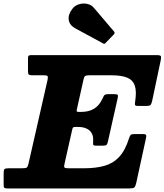

<svg xmlns="http://www.w3.org/2000/svg" viewBox="-68 -1060 925 1080"><path d="M339.5 -1011Q314.5 -979 318.5 -948.8Q322.5 -918.5 356.5 -900L511.5 -816Q517 -812.5 519.8 -813.5Q522.5 -814.5 526.5 -819L572.5 -866.5Q581 -875.5 572 -884.5L460.5 -1015.5Q445.5 -1033.5 422.2 -1038.2Q399 -1043 376.2 -1036Q353.5 -1029 339.5 -1011ZM338.5 -332Q340.5 -340 343 -343Q345.5 -346 355.5 -346H372Q414 -346 436.5 -325Q459 -304 456 -265Q455 -252.5 456.2 -246.5Q457.5 -240.5 474 -240.5H508.5Q527.5 -240.5 532 -245.8Q536.5 -251 539.5 -266L593.5 -506Q597 -521.5 594.2 -526Q591.5 -530.5 572 -530.5H544Q521 -530.5 516.5 -521.5Q512 -512.5 505 -498.5Q489 -465.5 460.2 -448Q431.5 -430.5 387.5 -430.5H375Q367 -430.5 364.5 -432.8Q362 -435 364 -443.5L402.5 -616Q405.5 -629.5 411.8 -633Q418 -636.5 434 -636.5H558.5Q614.5 -636.5 646.8 -623.5Q679 -610.5 690 -578.8Q701 -547 692.5 -491.5Q690.5 -478.5 691 -471.2Q691.5 -464 709.5 -464H752.5Q775.5 -464 780 -470.8Q784.5 -477.5 788.5 -495.5L835.5 -718Q839 -735.5 837.5 -742.8Q836 -750 813 -750H109.5Q98.5 -750 94 -747.2Q89.5 -744.5 89.5 -733.5V-658.5Q89.5 -643 95 -639.8Q100.5 -636.5 115 -636.5H178Q198 -636.5 200.2 -631Q202.5 -625.5 199.5 -610.5L92 -138Q88 -121 82 -117.2Q76 -113.5 54.5 -113.5H-18.5Q-37.5 -113.5 -42.5 -109Q-47.5 -104.5 -47.5 -85V-20Q-47.5 -6.5 -43 -3.2Q-38.5 0 -25.5 0H657.5Q681 0 687.2 -5.2Q693.5 -10.5 698 -29.5L752.5 -279.5Q756 -295 754 -300.5Q752 -306 731 -306H691Q671 -306 666.5 -300.5Q662 -295 657.5 -281Q636 -213 601.8 -176.8Q567.5 -140.5 518.8 -127Q470 -113.5 405.5 -113.5H318.5Q296 -113.5 293.8 -119.2Q291.5 -125 295.5 -141.5Z"/></svg>

Font: Besley ExtraBold
Style: Italic
Weight: 800
Italic angle: -13°
Designer: Owen Earl
Foundry: indestructible type*
Version: Version 2.001